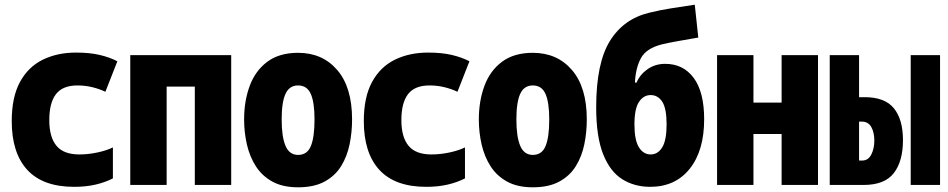

<svg xmlns="http://www.w3.org/2000/svg" viewBox="-20 -788 4040 818"><path d="M296 8Q163 8 96.5 -64Q30 -136 30 -272Q30 -374 65 -438.5Q100 -503 162 -533.5Q224 -564 304 -564Q362 -564 404.5 -554Q447 -544 480 -527L429 -397Q404 -409 373.5 -416.5Q343 -424 310 -424Q247 -424 218.5 -387Q190 -350 190 -276Q190 -204 220.5 -167Q251 -130 318 -130Q356 -130 395.5 -138.5Q435 -147 461 -160V-28Q428 -11 387 -1.5Q346 8 296 8Z M535 0V-553H965V0H810V-419H690V0Z M1250 10Q1185 10 1141 -14Q1097 -38 1070.5 -79Q1044 -120 1032 -172Q1020 -224 1020 -279Q1020 -358 1044 -422.5Q1068 -487 1119 -525Q1170 -563 1250 -563Q1354 -563 1417 -489.5Q1480 -416 1480 -279Q1480 -225 1469.5 -173.5Q1459 -122 1433.5 -80.5Q1408 -39 1363 -14.5Q1318 10 1250 10ZM1250 -128Q1289 -128 1304.5 -166Q1320 -204 1320 -279Q1320 -352 1304 -388Q1288 -424 1250 -424Q1213 -424 1196.5 -388.5Q1180 -353 1180 -279Q1180 -205 1196.5 -166.5Q1213 -128 1250 -128Z M1796 8Q1663 8 1596.5 -64Q1530 -136 1530 -272Q1530 -374 1565 -438.5Q1600 -503 1662 -533.5Q1724 -564 1804 -564Q1862 -564 1904.5 -554Q1947 -544 1980 -527L1929 -397Q1904 -409 1873.5 -416.5Q1843 -424 1810 -424Q1747 -424 1718.5 -387Q1690 -350 1690 -276Q1690 -204 1720.5 -167Q1751 -130 1818 -130Q1856 -130 1895.5 -138.5Q1935 -147 1961 -160V-28Q1928 -11 1887 -1.5Q1846 8 1796 8Z M2250 10Q2185 10 2141 -14Q2097 -38 2070.5 -79Q2044 -120 2032 -172Q2020 -224 2020 -279Q2020 -358 2044 -422.5Q2068 -487 2119 -525Q2170 -563 2250 -563Q2354 -563 2417 -489.5Q2480 -416 2480 -279Q2480 -225 2469.5 -173.5Q2459 -122 2433.5 -80.5Q2408 -39 2363 -14.5Q2318 10 2250 10ZM2250 -128Q2289 -128 2304.5 -166Q2320 -204 2320 -279Q2320 -352 2304 -388Q2288 -424 2250 -424Q2213 -424 2196.5 -388.5Q2180 -353 2180 -279Q2180 -205 2196.5 -166.5Q2213 -128 2250 -128Z M2750 8Q2683 8 2631 -24.5Q2579 -57 2549.5 -131.5Q2520 -206 2520 -331Q2520 -519 2578.5 -613.5Q2637 -708 2747 -734Q2791 -745 2839 -752.5Q2887 -760 2940 -768L2955 -628Q2903 -619 2869 -613Q2835 -607 2800 -599Q2733 -582 2710.5 -540Q2688 -498 2685 -436H2692Q2706 -470 2738.5 -493Q2771 -516 2814 -516Q2891 -516 2935.5 -456Q2980 -396 2980 -280Q2980 -146 2918.5 -69Q2857 8 2750 8ZM2752 -130Q2783 -130 2801.5 -160.5Q2820 -191 2820 -258Q2820 -326 2801.5 -354.5Q2783 -383 2752 -383Q2722 -383 2702.5 -354Q2683 -325 2683 -258Q2683 -191 2702 -160.5Q2721 -130 2752 -130Z M3035 0V-553H3190V-351H3310V-553H3465V0H3310V-217H3190V0Z M3515 0V-553H3640V-374H3664Q3750 -374 3788.5 -326.5Q3827 -279 3827 -191Q3827 -101 3788 -50.5Q3749 0 3659 0ZM3860 0V-553H3985V0ZM3640 -104H3653Q3679 -104 3692 -129.5Q3705 -155 3705 -189Q3705 -224 3692 -247Q3679 -270 3651 -270H3640Z"/></svg>

Font: Noto Sans Mono ExtraCondensed Black
Style: Regular
Weight: 900
Width: 2
Designer: Monotype Design Team
Foundry: Monotype Imaging Inc.
Version: Version 2.014